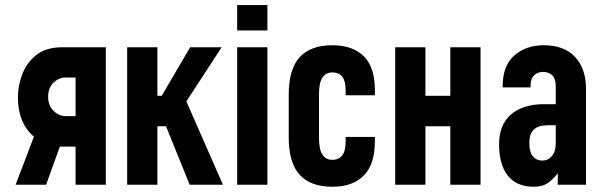

<svg xmlns="http://www.w3.org/2000/svg" viewBox="-20 -710 2312 738"><path d="M218.8 -528.3H386.7V0H270.5V-146.5H210L157.2 0H40L110.4 -184.6Q48.8 -237.3 48.8 -336.9Q48.8 -380.9 65.9 -425.3Q83 -469.7 120.1 -499Q157.2 -528.3 218.8 -528.3ZM232.4 -263.7H270.5V-412.1H232.4Q206.1 -412.1 185.5 -392.1Q165 -372.1 165 -337.9Q165 -304.7 185.5 -284.2Q206.1 -263.7 232.4 -263.7Z M468.8 -528.3H585V-341.8H601.6L710.9 -528.3H832L696.3 -320.3L836.9 0H709L618.2 -224.6H585V0H468.8Z M891.6 -528.3H1007.8V0H891.6ZM891.6 -690.4H1007.8V-592.8H891.6Z M1089.8 -182.6V-344.7Q1089.8 -445.3 1132.8 -491.2Q1174.8 -536.1 1257.8 -536.1Q1335.9 -536.1 1378.9 -493.2Q1420.9 -451.2 1420.9 -364.3V-343.8H1308.6V-362.3Q1308.6 -398.4 1295.9 -415Q1282.2 -431.6 1257.8 -431.6Q1232.4 -431.6 1218.8 -411.1Q1206.1 -391.6 1206.1 -345.7V-181.6Q1206.1 -135.7 1218.8 -116.2Q1232.4 -95.7 1256.8 -95.7Q1283.2 -95.7 1295.9 -113.3Q1308.6 -129.9 1308.6 -167V-183.6H1420.9V-167Q1420.9 -78.1 1378.9 -36.1Q1336.9 7.8 1257.8 7.8Q1174.8 7.8 1132.8 -37.1Q1089.8 -83 1089.8 -182.6Z M1710.9 0V-224.6H1615.2V0H1499V-528.3H1615.2V-341.8H1710.9V-528.3H1827.1V0Z M2232.4 -368.2V0H2124V-43.9Q2102.5 -16.6 2083 -4.9Q2064.5 7.8 2031.2 7.8Q1965.8 7.8 1931.6 -35.2Q1898.4 -77.1 1898.4 -155.3Q1898.4 -230.5 1943.4 -269.5Q1989.3 -309.6 2072.3 -309.6H2116.2V-377Q2116.2 -406.2 2103.5 -419.9Q2089.8 -433.6 2067.4 -433.6Q2045.9 -433.6 2032.2 -419.9Q2019.5 -407.2 2019.5 -381.8V-374H1912.1V-377.9Q1912.1 -457 1956.1 -496.1Q2001 -536.1 2070.3 -536.1Q2148.4 -536.1 2190.4 -491.2Q2232.4 -446.3 2232.4 -368.2ZM2116.2 -158.2V-228.5H2085.9Q2049.8 -228.5 2033.2 -212.9Q2014.6 -197.3 2014.6 -160.2Q2014.6 -126 2027.3 -110.4Q2041 -92.8 2065.4 -92.8Q2086.9 -92.8 2101.6 -110.4Q2116.2 -127.9 2116.2 -158.2Z"/></svg>

Font: Dinish Condensed
Style: Bold
Weight: 700
Width: 3
Designer: Bert Driehuis
Foundry: Playbeing
Version: Version 3.006; git-39231f3c-release